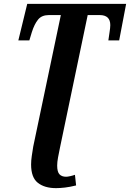

<svg xmlns="http://www.w3.org/2000/svg" viewBox="-20 -734 673 994"><path d="M270 240Q211 240 176 212.5Q141 185 141 118Q141 97 144.5 73.5Q148 50 152 25L295 -656H233Q196 -656 177 -632.5Q158 -609 145 -568L132 -525H75L121 -714H633L597 -525H541Q543 -541 547 -566Q551 -591 551 -604Q551 -656 496 -656H434L291 28Q285 57 280.5 81Q276 105 276 123Q276 156 288 168.5Q300 181 322 181Q330 181 343.5 178Q357 175 368 171L374 226Q342 234 316 237Q290 240 270 240Z"/></svg>

Font: Noto Serif ExtraCondensed
Style: Bold Italic
Weight: 700
Width: 2
Italic angle: -12°
Designer: Monotype Design Team
Foundry: Monotype Imaging Inc.
Version: Version 2.013; ttfautohint (v1.8.4.7-5d5b)